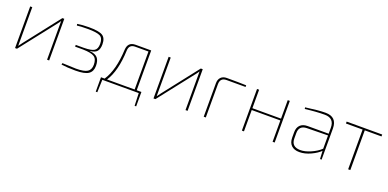

<svg xmlns="http://www.w3.org/2000/svg" viewBox="-8 -1214 4199 2080"><g transform="rotate(20 2091.0 -173.5)"><path d="M487 0H463V-393V-445H462Q452 -428 433 -404L116 0H94V-480H118V-91V-35H119Q132 -55 152 -80L465 -480H487Z M640 -458 636 -476Q696 -486 769 -486Q884 -486 927 -460Q970 -434 970 -361Q970 -308 947.5 -280.5Q925 -253 867 -248V-246Q929 -241 956.5 -210.5Q984 -180 984 -118Q984 -53 940.5 -23.5Q897 6 791 6Q697 6 628 -4L632 -22Q776 -16 790 -16Q884 -16 921 -40.5Q958 -65 958 -121Q958 -187 922 -211Q886 -235 793 -237H700V-257H793Q881 -258 913 -278.5Q945 -299 945 -358Q945 -423 907.5 -443.5Q870 -464 763 -464Q679 -464 640 -458Z M1543 -21V145H1525L1520 0H1100L1095 145H1077V-21H1119Q1205 -149 1216 -389Q1221 -480 1309 -480H1489V-21ZM1465 -21V-459H1312Q1243 -459 1240 -388Q1231 -150 1147 -21Z M2083 0H2059V-393V-445H2058Q2048 -428 2029 -404L1712 0H1690V-480H1714V-91V-35H1715Q1728 -55 1748 -80L2061 -480H2083Z M2269 0V-386Q2269 -430 2293.5 -455Q2318 -480 2361 -480Q2508 -480 2585 -477V-458H2366Q2293 -458 2293 -383V0Z M3087 -480V0H3063V-246H2733V0H2709V-480H2733V-267H3063V-480Z M3269 -453 3266 -471Q3415 -492 3495 -492Q3628 -492 3628 -358V0H3610L3605 -93Q3570 -57 3503 -25.5Q3436 6 3372 6Q3312 6 3279.5 -25.5Q3247 -57 3247 -115V-177Q3247 -231 3277 -260.5Q3307 -290 3362 -290H3604V-358Q3604 -469 3494 -469Q3395 -469 3269 -453ZM3272 -177V-115Q3272 -20 3372 -18Q3427 -17 3494 -46.5Q3561 -76 3604 -117V-270L3362 -266Q3272 -264 3272 -177Z M4152 -458H3959V0H3934V-458H3742V-480H4152Z"/></g></svg>

Font: Exo 2.0 Thin
Style: Regular
Weight: 250
Designer: Natanael Gama
Version: Version 1.001;PS 001.001;hotconv 1.0.70;makeotf.lib2.5.58329